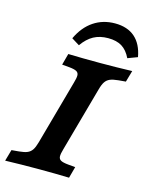

<svg xmlns="http://www.w3.org/2000/svg" viewBox="-135 -844 717 918"><g transform="rotate(15 223.5 -385.0)"><path d="M-19 0 -2.9 -56.5 32.8 -59.6Q59.6 -62 74.2 -68.2Q88.7 -74.4 97.6 -87.6Q106.4 -100.7 113.3 -125.8L202 -445.2Q209.7 -470.7 209.1 -483.6Q208.6 -496.5 197.7 -502.5Q186.7 -508.6 160.8 -511L125.4 -514.1L140.7 -570.6Q207.7 -568.5 297 -568.5H298.4H300.3Q375.6 -568.5 457 -571L440.8 -514.5L405.2 -511.4Q378.4 -508.9 363.8 -502.7Q349.2 -496.5 340.4 -483.4Q331.5 -470.3 324.7 -445.2L235.9 -125.8Q228.3 -100.3 228.8 -87.4Q229.4 -74.4 240.3 -68.4Q251.2 -62.4 277.2 -60L312.5 -56.8L297.2 -0.4Q230.7 -2.4 141 -2.4H139.5H137.7Q62.4 -2.4 -19 0ZM466.4 -642.4 418.2 -624.3Q401 -660.2 374.4 -676.8Q347.7 -693.3 306 -693.3Q264.7 -693.3 234.2 -676.6Q203.8 -659.9 178.6 -624.3L139.7 -648.4Q167.8 -708.2 213.9 -739.1Q260 -770 319.5 -770Q380.9 -770 418 -737.7Q455.2 -705.3 466.4 -642.4Z"/></g></svg>

Font: Playfair Micro SmCond SmLight
Style: Italic
Weight: 360
Width: 4
Italic angle: -15.6°
Designer: Claus Eggers Sørensen
Foundry: Claus Eggers Sørensen
Version: Version 2.203;Glyphs 3.3 (3326)